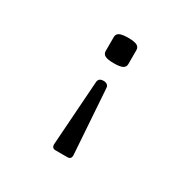

<svg xmlns="http://www.w3.org/2000/svg" viewBox="-143 -591 887 896"><g transform="rotate(30 300.0 -143.5)"><path d="M331.5 168.5Q353.5 168.5 351.6 144L328.1 -201.2Q326.7 -224.6 299.8 -224.6Q273.4 -224.6 272 -201.2L248 144Q246.1 168.5 268.1 168.5ZM360.8 -350.1V-425.3Q360.8 -441.9 346.4 -449Q332 -456.1 299.8 -456.1Q267.6 -456.1 253.2 -449Q238.8 -441.9 238.8 -425.3V-350.1Q238.8 -333.5 253.2 -326.4Q267.6 -319.3 299.8 -319.3Q332 -319.3 346.4 -326.4Q360.8 -333.5 360.8 -350.1Z"/></g></svg>

Font: Courier Prime Code
Style: Regular
Weight: 400
Designer: Alan Dague-Greene
Foundry: Quote-Unquote Apps
Version: Version 3.18